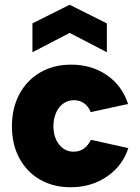

<svg xmlns="http://www.w3.org/2000/svg" viewBox="-20 -778 587 805"><path d="M280 7Q206 8 149.5 -24Q93 -56 61.5 -114Q30 -172 30 -249Q30 -325 61.5 -383.5Q93 -442 149 -474.5Q205 -507 278 -507Q364 -507 428 -463Q492 -419 517 -342L360 -308Q351 -332 332.5 -345Q314 -358 290 -358Q265 -358 245.5 -344Q226 -330 215 -305Q204 -280 204 -249Q204 -202 228 -172Q252 -142 289 -142Q313 -142 331.5 -155Q350 -168 361 -192L518 -157Q494 -83 429.5 -38.5Q365 6 280 7ZM428 -559 272 -640 116 -559V-680L272 -758L428 -680Z"/></svg>

Font: Albert Sans Black
Style: Regular
Weight: 900
Designer: Andreas Rasmussen
Foundry: a.Foundry
Version: Version 1.025